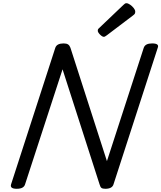

<svg xmlns="http://www.w3.org/2000/svg" viewBox="-20 -1160 1003 1194"><path d="M84 14Q40 14 49 -14L324 -863Q329 -877 342 -883.5Q355 -890 376 -890Q394 -890 403.5 -883.5Q413 -877 418 -863L645 -158L874 -863Q879 -877 892 -883.5Q905 -890 926 -890Q972 -890 961 -863L686 -14Q682 0 669 7Q656 14 635 14Q619 14 611.5 9Q604 4 599 -14L369 -729L136 -14Q132 0 119 7Q106 14 84 14ZM626 -931Q616 -931 602 -945Q588 -959 588 -969Q588 -973 589 -976.5Q590 -980 597 -986L747 -1129Q753 -1134 756.5 -1137Q760 -1140 766 -1140Q776 -1140 789 -1131Q802 -1122 811.5 -1110Q821 -1098 821 -1088Q821 -1081 819 -1076Q817 -1071 806 -1063L645 -941Q639 -937 634.5 -934Q630 -931 626 -931Z"/></svg>

Font: Playwrite DK Loopet
Style: Regular
Weight: 400
Designer: Veronika Burian, José Scaglione
Foundry: TypeTogether
Version: Version 1.002